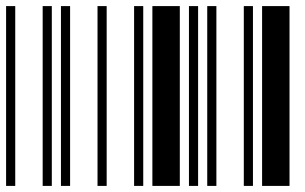

<svg xmlns="http://www.w3.org/2000/svg" viewBox="-20 -610 1000 630"><path d="M0 0V-590H30V0ZM120 0V-590H150V0ZM180 0V-590H210V0ZM300 0V-590H330V0ZM420 0V-590H450V0ZM480 0V-590H570V0ZM600 0V-590H630V0ZM660 0V-590H690V0ZM780 0V-590H810V0ZM840 0V-590H930V0Z"/></svg>

Font: Libre Barcode 39 Extended
Style: Regular
Weight: 400
Version: Version 1.005; ttfautohint (v1.8.3)